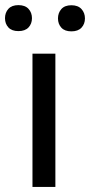

<svg xmlns="http://www.w3.org/2000/svg" viewBox="-53 -741 357 761"><path d="M166.5 0H75.7V-528.3H166.5ZM-33.2 -668.9Q-33.2 -690.9 -19.8 -705.8Q-6.3 -720.7 20 -720.7Q46.4 -720.7 60.1 -705.8Q73.7 -690.9 73.7 -668.9Q73.7 -647 60.1 -632.3Q46.4 -617.7 20 -617.7Q-6.3 -617.7 -19.8 -632.3Q-33.2 -647 -33.2 -668.9ZM176.8 -668Q176.8 -689.9 190.2 -705.1Q203.6 -720.2 230 -720.2Q256.3 -720.2 270 -705.1Q283.7 -689.9 283.7 -668Q283.7 -646 270 -631.3Q256.3 -616.7 230 -616.7Q203.6 -616.7 190.2 -631.3Q176.8 -646 176.8 -668Z"/></svg>

Font: RobotoDraft
Style: Regular
Weight: 400
Version: Version 2.001101; 2014